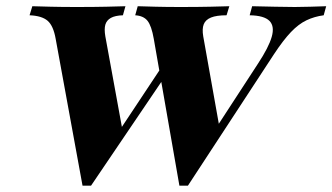

<svg xmlns="http://www.w3.org/2000/svg" viewBox="-20 -591 1068 617"><path d="M556.5 5.6 474.2 -466.1Q466.9 -508.1 454 -524.2Q441.1 -540.3 414.5 -541.9L422.6 -571Q446 -570.2 480.6 -569.4Q515.3 -568.5 559.7 -568.5Q615.3 -568.5 654.8 -569.4Q694.4 -570.2 716.9 -571L708.1 -541.9Q675.8 -541.9 658.1 -534.7Q640.3 -527.4 634.7 -512.9Q629 -498.4 633.1 -474.2L686.3 -175.8L638.7 -125L808.9 -386.3Q843.5 -438.7 853.2 -472.6Q862.9 -506.5 846 -523.8Q829 -541.1 782.3 -541.9L790.3 -571Q829.8 -570.2 863.7 -569.4Q897.6 -568.5 927.4 -568.5Q953.2 -568.5 977 -569.4Q1000.8 -570.2 1028.2 -571L1020.2 -541.9Q990.3 -537.9 964.9 -525.8Q939.5 -513.7 914.9 -487.9Q890.3 -462.1 860.5 -416.9L583.9 5.6ZM245.2 5.6 158.9 -466.1Q151.6 -508.1 133.1 -524.2Q114.5 -540.3 75 -541.9L83.9 -571Q108.1 -570.2 143.5 -569.4Q179 -568.5 225.8 -568.5Q281.5 -568.5 321.4 -569.4Q361.3 -570.2 383.1 -571L375 -541.9Q350 -541.1 336.3 -533.5Q322.6 -525.8 318.5 -511.7Q314.5 -497.6 318.5 -474.2L374.2 -169.4L326.6 -115.3L544.4 -443.5L550 -404L272.6 5.6Z"/></svg>

Font: Playfair 5pt SemiExpanded Light Black
Style: Italic
Weight: 900
Italic angle: -15.6°
Version: Version 2.001;gftools[0.9.30]